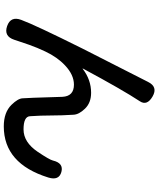

<svg xmlns="http://www.w3.org/2000/svg" viewBox="71 -886 857 1040"><g transform="rotate(90 500.0 -365.5)"><path d="M195 -14Q176 44 121 25Q66 6 87 -51Q114 -125 244 -386L423 -738Q450 -793 502 -763Q554 -733 528 -694Q466 -600 351 -386Q349 -382 353 -385Q412 -430 482 -430Q536 -430 568 -397Q600 -364 601 -334Q603 -304 604 -273L606 -157Q607 -128 609 -99Q611 -64 680.5 -64Q750 -64 802 -141Q845 -205 849 -223Q863 -282 911 -269Q959 -256 941 -198Q866 43 664 43Q588 43 547 1Q513 -34 512 -59Q510 -89 509 -119L504 -274Q501 -337 438 -337Q385 -337 334 -289Q289 -247 258 -181Q238 -139 222 -94Q212 -66 203 -38Z"/></g></svg>

Font: Resource Han Rounded JP Medium
Style: Regular
Weight: 500
Designer: Cyano Hao (round all glyphs); Ryoko NISHIZUKA 西塚涼子 (kana, bopomofo & ideographs); Paul D. Hunt (Latin, Greek & Cyrillic)
Foundry: Cyano Hao
Version: 0.990